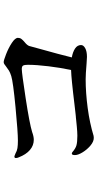

<svg xmlns="http://www.w3.org/2000/svg" viewBox="236 -873 528 1040"><g transform="rotate(-90 500.0 -353.0)"><path d="M815 -520Q815 -509 809 -501Q803 -493 791 -483Q775 -470 771 -459L756 -404Q725 -294 709 -228Q738 -223 757 -210.5Q776 -198 776 -178Q776 -165 759 -155.5Q742 -146 712 -146L677 -148Q617 -153 591 -153Q517 -153 435 -142Q353 -131 284 -110Q279 -109 273 -109Q253 -109 231.5 -127Q210 -145 195 -169.5Q180 -194 180 -211Q180 -228 188 -228Q191 -228 196 -225Q215 -208 232.5 -203Q250 -198 285 -198Q303 -198 335.5 -201Q368 -204 385 -206Q382 -205 458 -214Q503 -219 517 -221Q534 -223 573.5 -227Q613 -231 641 -232Q653 -289 661 -354Q669 -419 669 -466Q669 -484 665 -491.5Q661 -499 646 -499Q625 -499 488 -478Q351 -457 305 -443Q281 -434 263 -434Q232 -434 207.5 -455Q183 -476 168 -515Q164 -523 164 -531Q164 -539 172 -539Q175 -539 180 -536.5Q185 -534 189 -533Q202 -525 218 -522.5Q234 -520 258 -520Q304 -520 440 -533Q576 -546 608 -556Q627 -562 637.5 -568.5Q648 -575 661 -585Q667 -590 672.5 -593.5Q678 -597 684 -597Q693 -597 726.5 -584Q760 -571 787.5 -553Q815 -535 815 -520Z"/></g></svg>

Font: Shippori Mincho SemiBold
Style: Regular
Weight: 600
Designer: FONTDASU
Foundry: FONTDASU / Google Inc. / but / Adobe
Version: Version 3.110; ttfautohint (v1.8.3)